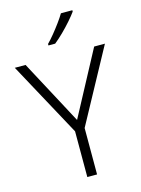

<svg xmlns="http://www.w3.org/2000/svg" viewBox="-138 -1026 812 1103"><g transform="rotate(-15 268.0 -474.0)"><path d="M268 -332 472 -714H536L298 -276V0H240V-272L0 -714H64ZM405 -940Q390 -919 365.5 -891Q341 -863 313 -835.5Q285 -808 260 -788H220V-797Q239 -816 261 -843Q283 -870 303.5 -898Q324 -926 337 -948H405Z"/></g></svg>

Font: Noto Sans Sinhala Light
Style: Regular
Weight: 300
Designer: Jelle Bosma - Monotype Design Team
Foundry: Monotype Imaging Inc.
Version: Version 2.006; ttfautohint (v1.8.4.7-5d5b)